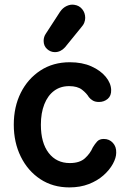

<svg xmlns="http://www.w3.org/2000/svg" viewBox="-20 -801 561 836"><path d="M282 15Q210 15 155.5 -21Q101 -57 70.5 -119Q40 -181 40 -258Q40 -336 70.5 -397Q101 -458 156 -494Q211 -530 284 -530Q338 -530 378 -512Q418 -494 440.5 -466.5Q463 -439 464 -410Q465 -384 449 -370.5Q433 -357 411 -357Q395 -357 384.5 -363Q374 -369 367 -378Q357 -395 337 -410.5Q317 -426 281 -426Q243 -426 215.5 -405.5Q188 -385 173 -347Q158 -309 158 -258Q158 -179 192 -135Q226 -91 284 -91Q327 -91 350 -112Q373 -133 384 -159Q393 -174 403 -185Q413 -196 432 -196Q456 -196 471.5 -179Q487 -162 486 -136Q486 -114 471.5 -87.5Q457 -61 430.5 -37.5Q404 -14 366.5 0.5Q329 15 282 15ZM219 -574Q200 -574 185 -587.5Q170 -601 170 -623Q170 -641 180 -655L241 -749Q253 -767 270.5 -775Q288 -783 304 -780Q325 -777 338 -761Q351 -745 351 -723Q351 -713 347 -702.5Q343 -692 333 -681L263 -595Q244 -574 219 -574Z"/></svg>

Font: National Park SemiBold
Style: Regular
Weight: 600
Designer: Andrea Herstowski, Ben Hoepner
Version: Version 1.009